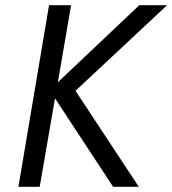

<svg xmlns="http://www.w3.org/2000/svg" viewBox="-20 -720 664 740"><path d="M169 -700H254L203 -403L517 -700H624L271 -370L515 0H416L192 -341L133 0H51Z"/></svg>

Font: Von Book
Style: Italic
Weight: 400
Version: Version 4.000; ttfautohint (v1.8.4.7-5d5b)